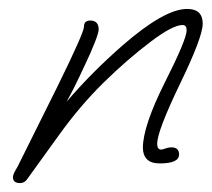

<svg xmlns="http://www.w3.org/2000/svg" viewBox="-20 -385 474 430"><path d="M25 25Q9 25 9 12Q9 7 13 -0.5Q17 -8 20 -13L110 -194Q168 -312 168 -325Q168 -339 182 -339Q201 -339 201 -319Q201 -312 192 -289Q183 -266 169 -237Q145 -185 129 -157Q159 -192 190 -223Q221 -254 253 -282Q348 -365 399 -365Q434 -365 434 -332Q434 -302 383 -197Q332 -91 332 -63Q332 -50 341 -50Q344 -50 350.5 -52.5Q357 -55 364 -55Q381 -55 381 -39Q381 -19 338 -19Q318 -19 309 -28.5Q300 -38 300 -54Q300 -102 349 -200Q398 -297 398 -317Q398 -329 389 -329Q367 -329 318 -292Q265 -252 212 -200Q159 -148 111 -81L41 16Q35 25 25 25Z"/></svg>

Font: Oooh Baby
Style: Regular
Weight: 400
Designer: Robert E. Leuschke
Foundry: Robert E. Leuschke
Version: Version 1.011; ttfautohint (v1.8.3)